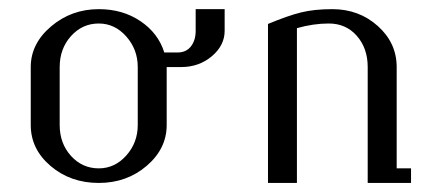

<svg xmlns="http://www.w3.org/2000/svg" viewBox="-20 -404 959 424"><path d="M47.9 -127.9V-255.9Q47.9 -307.6 92.8 -345.7Q137.7 -383.8 198.2 -383.8Q251 -383.8 290.3 -357.2Q329.6 -330.6 342.8 -288.1H372.1Q391.1 -288.1 401.6 -301.5Q412.1 -314.9 412.1 -335.9V-383.8H476.1V-335.9Q476.1 -303.7 447.8 -279.8Q419.4 -255.9 379.9 -255.9H348.1V-127.9Q348.1 -75.7 304 -37.8Q259.8 0 198.2 0Q135.7 0 91.8 -37.4Q47.9 -74.7 47.9 -127.9ZM111.8 -127.9Q111.8 -87.4 136.7 -59.8Q161.6 -32.2 198.2 -32.2Q233.4 -32.2 258.8 -60.5Q284.2 -88.9 284.2 -127.9V-255.9Q284.2 -294.9 258.8 -323.5Q233.4 -352.1 198.2 -352.1Q161.6 -352.1 136.7 -324.2Q111.8 -296.4 111.8 -255.9Z M571.8 0V-351.1Q616.2 -369.6 645.3 -376.7Q674.3 -383.8 713.9 -383.8Q772.9 -383.8 814.5 -346.4Q856 -309.1 856 -255.9V-32.2H887.7V0H792V-255.9Q792 -297.4 768.1 -324.7Q744.1 -352.1 706.1 -352.1Q671.9 -352.1 635.7 -341.8V0Z"/></svg>

Font: Gawaa
Style: Regular
Weight: 400
Designer: T. Christopher White
Version: Version 1.0